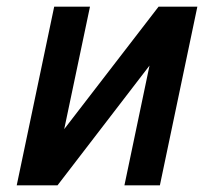

<svg xmlns="http://www.w3.org/2000/svg" viewBox="-20 -554 640 574"><path d="M30 0 142 -534H249L172 -168L454 -534H570L458 0H352L427 -358L152 0Z"/></svg>

Font: Geist Mono SemiBold
Style: Italic
Weight: 600
Italic angle: -12°
Monospace: yes
Designer: Basement.studio, Andrés Briganti, Mateo Zaragoza
Foundry: Basement.studio, Vercel, Andrés Briganti, Guido Ferreyra, Mateo Zaragoza
Version: Version 1.500; ttfautohint (v1.8.4.7-5d5b)